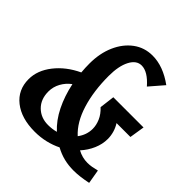

<svg xmlns="http://www.w3.org/2000/svg" viewBox="-199 -897 1056 1056"><g transform="rotate(45 329.5 -368.5)"><path d="M401 -431H636L622 -343H514Q528 -321 535 -296.5Q542 -272 542 -247Q542 -207 525 -167.5Q508 -128 478 -95Q515 -75 555 -75Q572 -75 589.5 -78Q607 -81 626 -86L640 -4Q611 2 584 5.5Q557 9 531 9Q492 9 457 0.5Q422 -8 387 -27Q353 -10 313 -0.5Q273 9 229 9Q125 9 63 -40Q1 -89 1 -172Q1 -240 50 -302.5Q99 -365 180 -403Q177 -436 177 -469Q177 -549 204.5 -611.5Q232 -674 280.5 -710Q329 -746 392 -746Q475 -746 560 -684L490 -603Q436 -665 388 -665Q348 -665 324 -619Q300 -573 300 -496Q300 -379 328.5 -286Q357 -193 414 -141Q444 -181 444 -228Q444 -257 431 -287Q418 -317 390 -343ZM126 -201Q126 -141 162.5 -105Q199 -69 255 -69Q287 -69 316 -77Q270 -119 238.5 -182.5Q207 -246 191 -323Q161 -301 143.5 -269Q126 -237 126 -201Z"/></g></svg>

Font: Rosario
Style: Bold Italic
Weight: 700
Italic angle: -8.05°
Designer: Hector Gatti
Foundry: Omnibus Type
Version: Version 1.101; ttfautohint (v1.8.1.43-b0c9)